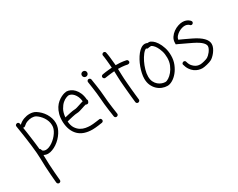

<svg xmlns="http://www.w3.org/2000/svg" viewBox="-130 -1363 2955 2383"><g transform="rotate(-30 1348.0 -172.0)"><path d="M438.5 -223.6Q443.4 -236.3 444.8 -249Q446.3 -261.7 446.3 -274.4Q446.3 -305.7 436 -335Q425.8 -364.3 409.2 -389.2Q392.6 -414.1 372.1 -434.1Q351.6 -454.1 331.1 -466.8Q306.6 -480.5 272.5 -480.5Q242.2 -480.5 209 -468.8Q175.8 -457 149.4 -431.6Q139.6 -423.8 130.9 -423.8Q125 -423.8 119.1 -426.8Q124 -396.5 129.9 -356.9Q135.7 -317.4 141.6 -273.4Q147.5 -229.5 153.3 -183.6Q159.2 -137.7 163.1 -95.7Q176.8 -89.8 179.7 -73.2Q179.7 -72.3 182.1 -66.4Q184.6 -60.5 194.3 -54.7Q210 -45.9 228.5 -45.9Q240.2 -45.9 251.5 -48.8Q262.7 -51.8 272.5 -54.7Q298.8 -64.5 324.7 -82.5Q350.6 -100.6 373 -123.5Q395.5 -146.5 412.6 -172.4Q429.7 -198.2 438.5 -223.6ZM359.4 -512.7Q387.7 -495.1 413.6 -469.7Q439.5 -444.3 459 -413.1Q478.5 -381.8 489.7 -346.7Q501 -311.5 501 -274.4Q501 -238.3 490.2 -207Q479.5 -175.8 459.5 -144.5Q439.5 -113.3 413.1 -85.9Q386.7 -58.6 355 -37.1Q323.2 -15.6 291 -3.9Q258.8 8.8 228.5 8.8Q197.3 8.8 168.9 -6.8V16.6Q168.9 70.3 172.4 130.9Q175.8 191.4 179.7 243.2Q183.6 294.9 187 329.6Q190.4 364.3 190.4 366.2Q190.4 377 183.6 384.8Q176.8 392.6 163.1 393.6Q152.3 393.6 145 386.7Q137.7 379.9 135.7 369.1Q135.7 368.2 132.3 333.5Q128.9 298.8 125 246.6Q121.1 194.3 117.7 132.8Q114.3 71.3 114.3 16.6Q114.3 -18.6 109.9 -69.3Q105.5 -120.1 99.1 -175.3Q92.8 -230.5 85 -285.2Q77.1 -339.8 70.3 -383.8Q63.5 -427.7 59.1 -455.6Q54.7 -483.4 54.7 -485.4Q54.7 -507.8 82 -512.7Q92.8 -512.7 100.1 -506.8Q107.4 -501 109.4 -490.2L112.3 -471.7Q147.5 -504.9 189.5 -520Q231.4 -535.2 271.5 -535.2Q323.2 -535.2 359.4 -512.7Z M807.6 -492.2Q798.8 -492.2 772.9 -482.9Q747.1 -473.6 719.2 -449.7Q691.4 -425.8 667.5 -383.3Q643.6 -340.8 637.7 -274.4Q654.3 -278.3 675.3 -283.2Q696.3 -288.1 717.3 -292.5Q738.3 -296.9 757.3 -299.8Q776.4 -302.7 788.1 -302.7Q801.8 -302.7 822.8 -309.1Q843.8 -315.4 864.3 -322.3Q880.9 -328.1 895.5 -332.5Q910.2 -336.9 923.8 -340.8Q919.9 -379.9 907.2 -408.2Q894.5 -436.5 877.9 -455.1Q861.3 -473.6 842.8 -482.9Q824.2 -492.2 807.6 -492.2ZM992.2 -44.9Q1002.9 -44.9 1010.3 -38.1Q1017.6 -31.2 1019.5 -17.6Q1019.5 -6.8 1013.2 0.5Q1006.8 7.8 996.1 9.8Q994.1 9.8 978.5 12.2Q962.9 14.6 941.4 17.6Q919.9 20.5 896.5 22.5Q873 24.4 856.4 24.4Q726.6 24.4 657.2 -44.4Q587.9 -113.3 581.1 -238.3Q579.1 -301.8 592.3 -349.6Q605.5 -397.5 627.4 -431.6Q649.4 -465.8 676.8 -488.3Q704.1 -510.7 730 -523.4Q755.9 -536.1 776.9 -541.5Q797.9 -546.9 807.6 -546.9Q833 -546.9 861.8 -534.2Q890.6 -521.5 915.5 -495.6Q940.4 -469.7 958 -429.7Q975.6 -389.6 979.5 -335Q985.4 -327.1 985.4 -317.4Q985.4 -307.6 979.5 -300.8Q974.6 -281.2 953.1 -281.2Q943.4 -281.2 936.5 -287.1Q910.2 -281.2 881.8 -270.5Q856.4 -261.7 832 -254.9Q807.6 -248 788.1 -248Q777.3 -248 759.3 -245.1Q741.2 -242.2 719.7 -237.3Q698.2 -232.4 676.3 -227.1Q654.3 -221.7 636.7 -216.8Q640.6 -156.2 664.6 -119.6Q688.5 -83 721.2 -63Q753.9 -43 790.5 -36.6Q827.1 -30.3 856.4 -30.3Q872.1 -30.3 894.5 -32.2Q917 -34.2 937.5 -37.1Q958 -40 973.6 -42L988.3 -43.9Z M1113.3 -584Q1096.7 -584 1085.4 -595.2Q1074.2 -606.4 1074.2 -623Q1074.2 -639.6 1085.4 -650.4Q1096.7 -661.1 1113.3 -661.1Q1128.9 -661.1 1140.1 -650.4Q1151.4 -639.6 1151.4 -623Q1151.4 -606.4 1140.1 -595.2Q1128.9 -584 1113.3 -584ZM1126 -543Q1136.7 -543 1144 -536.6Q1151.4 -530.3 1153.3 -520.5Q1153.3 -517.6 1157.7 -490.2Q1162.1 -462.9 1168 -423.8Q1173.8 -384.8 1179.2 -340.3Q1184.6 -295.9 1186.5 -260.7Q1188.5 -226.6 1193.4 -180.7Q1198.2 -134.8 1204.1 -93.3Q1210 -51.8 1214.4 -22Q1218.8 7.8 1218.8 9.8Q1218.8 20.5 1211.9 27.8Q1205.1 35.2 1191.4 37.1Q1180.7 37.1 1173.3 30.8Q1166 24.4 1164.1 13.7Q1164.1 10.7 1159.7 -18.6Q1155.3 -47.9 1149.4 -89.4Q1143.6 -130.9 1138.7 -176.8Q1133.8 -222.7 1131.8 -257.8Q1129.9 -292 1124.5 -335.9Q1119.1 -379.9 1113.8 -418.9Q1108.4 -458 1104 -485.8Q1099.6 -513.7 1099.6 -515.6Q1099.6 -525.4 1105.5 -533.2Q1111.3 -541 1122.1 -543Z M1650.4 -509.8Q1659.2 -507.8 1665 -499Q1670.9 -490.2 1669.9 -476.6Q1665 -456.1 1636.7 -456.1Q1636.7 -457 1600.6 -462.9Q1564.5 -468.8 1503.9 -469.7Q1506.8 -414.1 1506.8 -377.9Q1506.8 -359.4 1509.3 -325.2Q1511.7 -291 1515.1 -250.5Q1518.6 -210 1522.5 -167.5Q1526.4 -125 1530.3 -90.3Q1534.2 -55.7 1536.6 -32.7Q1539.1 -9.8 1539.1 -8.8Q1539.1 2 1531.7 9.3Q1524.4 16.6 1511.7 18.6Q1501 18.6 1493.2 11.7Q1485.4 4.9 1484.4 -5.9Q1484.4 -8.8 1481.4 -32.2Q1478.5 -55.7 1475.1 -90.3Q1471.7 -125 1467.8 -167Q1463.9 -209 1460.4 -249.5Q1457 -290 1454.6 -324.2Q1452.1 -358.4 1452.1 -377.9Q1452.1 -415 1449.2 -467.8Q1423.8 -465.8 1399.4 -462.9Q1375 -460 1356 -457.5Q1336.9 -455.1 1324.7 -453.1Q1312.5 -451.2 1310.5 -451.2Q1300.8 -451.2 1293 -458Q1285.2 -464.8 1283.2 -478.5Q1283.2 -488.3 1289.6 -495.6Q1295.9 -502.9 1306.6 -504.9Q1307.6 -504.9 1319.8 -507.3Q1332 -509.8 1351.1 -512.2Q1370.1 -514.6 1394.5 -517.1Q1418.9 -519.5 1445.3 -521.5Q1443.4 -548.8 1440.9 -575.7Q1438.5 -602.5 1436 -627.4Q1433.6 -652.3 1430.7 -673.8Q1427.7 -695.3 1424.8 -710.9Q1424.8 -720.7 1431.6 -728.5Q1438.5 -736.3 1452.1 -738.3Q1461.9 -738.3 1469.2 -732.4Q1476.6 -726.6 1478.5 -715.8Q1485.4 -685.5 1491.2 -632.8Q1497.1 -580.1 1502 -524.4Q1535.2 -524.4 1562 -522.5Q1588.9 -520.5 1607.9 -517.6Q1627 -514.6 1638.2 -512.2Q1649.4 -509.8 1650.4 -509.8Z M1933.6 -34.2Q1952.1 -34.2 1981 -52.2Q2009.8 -70.3 2037.1 -103Q2064.5 -135.7 2084 -181.6Q2103.5 -227.5 2103.5 -284.2Q2103.5 -338.9 2090.3 -380.4Q2077.1 -421.9 2060.1 -450.7Q2043 -479.5 2025.9 -494.1Q2008.8 -508.8 2001 -510.7Q1984.4 -510.7 1971.2 -508.3Q1958 -505.9 1953.1 -504.9Q1941.4 -504.9 1931.6 -514.6Q1907.2 -504.9 1880.9 -470.7Q1854.5 -436.5 1832 -391.1Q1809.6 -345.7 1794.9 -294.4Q1780.3 -243.2 1780.3 -200.2Q1780.3 -155.3 1795.9 -123.5Q1811.5 -91.8 1835 -72.3Q1858.4 -52.7 1884.8 -43.5Q1911.1 -34.2 1933.6 -34.2ZM2002 -565.4Q2022.5 -565.4 2049.3 -545.4Q2076.2 -525.4 2100.1 -488.8Q2124 -452.1 2141.1 -400.4Q2158.2 -348.6 2158.2 -284.2Q2158.2 -218.8 2135.7 -163.1Q2113.3 -107.4 2079.6 -66.4Q2045.9 -25.4 2006.3 -2.4Q1966.8 20.5 1933.6 20.5Q1895.5 20.5 1858.4 5.9Q1821.3 -8.8 1792 -36.6Q1762.7 -64.5 1744.1 -105.5Q1725.6 -146.5 1725.6 -200.2Q1725.6 -234.4 1734.4 -275.4Q1743.2 -316.4 1758.3 -357.9Q1773.4 -399.4 1794.4 -438Q1815.4 -476.6 1839.8 -506.8Q1864.3 -537.1 1891.6 -555.2Q1918.9 -573.2 1947.3 -573.2Q1958 -573.2 1966.3 -570.8Q1974.6 -568.4 1981.4 -564.5Q1986.3 -564.5 1991.2 -564.9Q1996.1 -565.4 2002 -565.4Z M2494.1 -334Q2667 -250 2667 -157.2Q2667 -128.9 2654.3 -101.6Q2641.6 -74.2 2624 -51.3Q2606.4 -28.3 2587.4 -11.2Q2568.4 5.9 2555.7 12.7Q2543.9 19.5 2524.9 25.9Q2505.9 32.2 2485.8 37.1Q2465.8 42 2447.8 44.9Q2429.7 47.9 2418 47.9Q2392.6 47.9 2363.8 39.6Q2335 31.2 2308.6 12.2Q2282.2 -6.8 2261.2 -38.1Q2240.2 -69.3 2228.5 -115.2Q2228.5 -136.7 2255.9 -142.6Q2264.6 -142.6 2272.5 -137.2Q2280.3 -131.8 2282.2 -122.1Q2293 -81.1 2313 -58.1Q2333 -35.2 2354 -23.4Q2375 -11.7 2393.1 -9.3Q2411.1 -6.8 2418 -6.8Q2426.8 -6.8 2442.4 -9.3Q2458 -11.7 2474.1 -16.1Q2490.2 -20.5 2505.4 -25.4Q2520.5 -30.3 2528.3 -35.2Q2537.1 -40 2551.8 -53.2Q2566.4 -66.4 2579.6 -83.5Q2592.8 -100.6 2602.5 -120.1Q2612.3 -139.6 2612.3 -157.2Q2612.3 -167 2606.4 -180.2Q2600.6 -193.4 2585.4 -209.5Q2570.3 -225.6 2542.5 -244.1Q2514.6 -262.7 2470.7 -284.2Q2442.4 -297.9 2411.6 -312.5Q2380.9 -327.1 2354.5 -339.4Q2328.1 -351.6 2310.5 -360.4L2293 -368.2L2277.3 -375V-392.6Q2277.3 -437.5 2299.8 -471.2Q2322.3 -504.9 2354.5 -527.8Q2386.7 -550.8 2422.4 -562.5Q2458 -574.2 2485.4 -574.2Q2513.7 -574.2 2533.2 -567.4Q2552.7 -560.5 2565.4 -552.2Q2578.1 -543.9 2584.5 -536.6Q2590.8 -529.3 2591.8 -527.3Q2596.7 -520.5 2596.7 -512.7Q2596.7 -498 2584 -490.2Q2576.2 -485.4 2569.3 -485.4Q2554.7 -485.4 2546.9 -498Q2545.9 -498 2542.5 -501.5Q2539.1 -504.9 2531.7 -508.8Q2524.4 -512.7 2513.2 -516.1Q2502 -519.5 2485.4 -519.5Q2468.8 -519.5 2445.3 -512.7Q2421.9 -505.9 2398.4 -491.7Q2375 -477.5 2356.4 -457Q2337.9 -436.5 2333 -409.2Q2345.7 -403.3 2364.3 -395Q2382.8 -386.7 2404.8 -376.5Q2426.8 -366.2 2450.2 -355Q2473.6 -343.8 2494.1 -334Z"/></g></svg>

Font: Coming Soon
Style: Regular
Weight: 400
Designer: Dathan Boardman
Foundry: Open Window
Version: Version 1.000